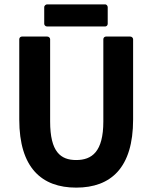

<svg xmlns="http://www.w3.org/2000/svg" viewBox="-20 -833 695 877"><path d="M68 -287C68 -67 170 24 328 24C487 24 588 -67 588 -287V-654C588 -659 583 -666 575 -666H464C459 -666 452 -662 452 -654V-278C452 -140 400 -102 328 -102C257 -102 209 -139 209 -278V-654C209 -659 204 -666 196 -666H80C75 -666 68 -662 68 -654ZM182 -724C182 -719 187 -712 195 -712H460C465 -712 472 -716 472 -724V-800C472 -805 468 -813 460 -813H195C190 -813 182 -808 182 -800Z"/></svg>

Font: Falling Sky
Style: Bd
Weight: 700
Designer: Paul D. Hunt
Foundry: Adobe Systems Incorporated
Version: Version 1.02